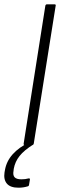

<svg xmlns="http://www.w3.org/2000/svg" viewBox="-50 -675 294 893"><path d="M66 0Q59 0 60 -7L161 -649Q163 -655 169 -655H202Q211 -655 209 -649L107 -7Q105 0 99 0ZM36 198Q-2 198 -18 179Q-34 160 -29 127L-27 116Q-20 75 9 42.5Q38 10 88 -14L105 -3Q62 24 41 50.5Q20 77 14 110L13 119Q9 140 18 149.5Q27 159 49 159Q59 159 67 158Q75 157 82 155Q86 154 88 155.5Q90 157 89 161L85 185Q84 191 78 192Q68 195 57.5 196.5Q47 198 36 198Z"/></svg>

Font: Sofia Sans Semi Condensed Light
Style: Italic
Weight: 300
Italic angle: -9°
Version: Version 4.100